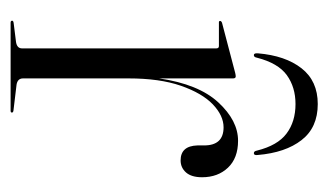

<svg xmlns="http://www.w3.org/2000/svg" viewBox="-152 -482 634 371"><g transform="rotate(90 165.5 -297.0)"><path d="M132 -430V-287Q143 -363 178.2 -401.2Q213.5 -439.5 252.5 -439.5Q286 -439.5 304.5 -420Q323 -400.5 323 -370Q323 -349.5 313.8 -339Q304.5 -328.5 290.5 -328.5Q262.5 -328.5 261.5 -361V-374Q261.5 -411.5 226.5 -411.5Q204 -411.5 182.2 -390.8Q160.5 -370 146.2 -329Q132 -288 132 -228V-24Q132 -13.5 144 -11.5L194 -5.5Q198 -5 198 -2.5Q198 0 194.5 0H24.5Q20.5 0 20.5 -3Q20.5 -5.5 26 -6L62 -10.5Q74 -12.5 74 -22V-397.5Q74 -402.5 69.5 -402.5H23.5Q21 -402.5 21 -405Q21 -407 24.5 -408.5L121.5 -434Q126 -435 128 -435Q132 -435 132 -430ZM181.5 -550.5Q149 -550.5 125.8 -533.8Q102.5 -517 92 -476Q91 -470 87 -470Q83 -470 83.5 -477.5Q88 -531 112.5 -562.2Q137 -593.5 181.5 -593.5Q227 -593.5 251.2 -562.2Q275.5 -531 280 -477.5Q281 -470 276.5 -470Q272.5 -470 271.5 -476Q261.5 -516 238.5 -533.2Q215.5 -550.5 181.5 -550.5Z"/></g></svg>

Font: Fraunces 144pt S000 Light
Style: Regular
Weight: 300
Version: Version 1.000; ttfautohint (v1.8.3)